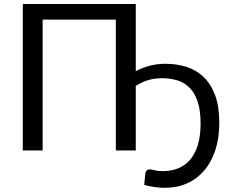

<svg xmlns="http://www.w3.org/2000/svg" viewBox="-20 -736 1124 939"><path d="M644 -388Q676.5 -405 712 -414.5Q747.5 -424 790 -424Q844 -424 891.8 -409Q939.5 -394 975.2 -360Q1011 -326 1031.8 -271Q1052.5 -216 1052.5 -135.5Q1052.5 -60.5 1033 -1.5Q1013.5 57.5 978.2 98.5Q943 139.5 894.2 161Q845.5 182.5 786.5 182.5Q738 182.5 685.5 168.5Q686.5 154 688 139.8Q689.5 125.5 691 111Q692 103 697.2 97.8Q702.5 92.5 713 92.5Q722 92.5 737 96.8Q752 101 777 101Q818 101 852 87Q886 73 910.2 44.5Q934.5 16 947.8 -28Q961 -72 961 -132Q961 -195 947.2 -237.2Q933.5 -279.5 908.5 -305.5Q883.5 -331.5 848.8 -342.5Q814 -353.5 772 -353.5Q748.5 -353.5 729.5 -350Q710.5 -346.5 695.2 -341.2Q680 -336 667.2 -329.2Q654.5 -322.5 644 -316V0H546.5V-640H188.5V0H91.5V-716.5H644Z"/></svg>

Font: Lato
Style: Regular
Weight: 400
Designer: Lukasz Dziedzic with Adam Twardoch and Botio Nikoltchev
Foundry: tyPoland Lukasz Dziedzic
Version: Version 2.010; 2014-09-01; http://www.latofonts.com/; ttfaut